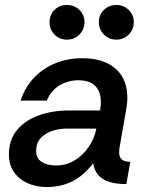

<svg xmlns="http://www.w3.org/2000/svg" viewBox="-20 -743 596 775"><path d="M169 12Q126 12 91.5 -3.5Q57 -19 36.5 -48.5Q16 -78 16 -119Q16 -179 49 -218.5Q82 -258 137 -277.5Q192 -297 257 -297H384Q386 -308 386.5 -316Q387 -324 387 -331Q387 -373 364.5 -396Q342 -419 296 -419Q255 -419 220.5 -398.5Q186 -378 169 -337H63Q82 -393 119 -431Q156 -469 205.5 -488.5Q255 -508 312 -508Q369 -508 409.5 -489.5Q450 -471 472 -435.5Q494 -400 494 -347Q494 -335 492.5 -324Q491 -313 489 -299L464 -155Q462 -148 461.5 -140.5Q461 -133 461 -127Q461 -109 471.5 -99.5Q482 -90 506 -90L490 0Q428 0 395.5 -20.5Q363 -41 356 -84Q336 -57 309 -35Q282 -13 247 -0.5Q212 12 169 12ZM206 -75Q247 -75 281 -95.5Q315 -116 338 -150Q361 -184 369 -224H251Q219 -224 190.5 -214.5Q162 -205 144 -185.5Q126 -166 126 -134Q126 -103 149 -89Q172 -75 206 -75ZM450 -583Q420 -583 399.5 -603.5Q379 -624 379 -654Q379 -683 399.5 -703Q420 -723 450 -723Q479 -723 499.5 -703Q520 -683 520 -654Q520 -624 499.5 -603.5Q479 -583 450 -583ZM250 -583Q220 -583 200 -603.5Q180 -624 180 -654Q180 -683 200 -703Q220 -723 250 -723Q280 -723 300.5 -703Q321 -683 321 -654Q321 -624 300.5 -603.5Q280 -583 250 -583Z"/></svg>

Font: Rethink Sans Medium
Style: Italic
Weight: 500
Italic angle: -10°
Designer: The Rethink Sans project authors (Hans Thiessen). DM Sans designed by Colophon Foundry.
Foundry: Rethink Communications LLC
Version: Version 1.001